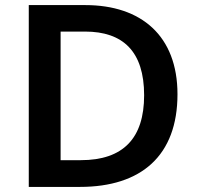

<svg xmlns="http://www.w3.org/2000/svg" viewBox="-20 -734 776 754"><path d="M677 -364C677 -593 535 -714 315 -714H93V0H294C535 0 677 -123 677 -364ZM546 -360C546 -191 464 -105 297 -105H218V-610H314C463 -610 546 -532 546 -360Z"/></svg>

Font: Noto Sans New Tai Lue Semibold
Style: Regular
Weight: 600
Designer: Monotype Design Team
Foundry: Monotype Imaging Inc.
Version: Version 2.004